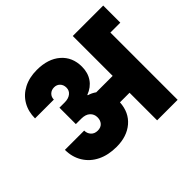

<svg xmlns="http://www.w3.org/2000/svg" viewBox="-168 -970 1191 1191"><g transform="rotate(-45 428.0 -374.5)"><path d="M856 -740V-590H769V0H589V-242H505Q500 -158 443 -109.5Q386 -61 295 -61Q223 -61 169 -87.5Q115 -114 85 -163Q55 -212 55 -275H224Q224 -250 240 -232.5Q256 -215 284 -215Q311 -215 326 -231.5Q341 -248 341 -275Q341 -303 321 -321.5Q301 -340 263 -340H216V-484H263Q295 -484 315 -499.5Q335 -515 335 -541Q335 -566 320 -581.5Q305 -597 282 -597Q258 -597 242.5 -582Q227 -567 227 -544H62Q62 -604 89 -650.5Q116 -697 166 -723Q216 -749 282 -749Q380 -749 437.5 -699Q495 -649 495 -565Q495 -512 469 -474Q443 -436 395 -418V-414Q421 -407 445 -390H589V-740Z"/></g></svg>

Font: Fz Poppins ExtBd
Style: Regular
Weight: 800
Designer: Ninad Kale (Devanagari), Jonny Pinhorn (Latin)
Foundry: Indian Type Foundry
Version: Vit hóa bi Vntype.Com & FontZin.Com